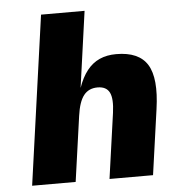

<svg xmlns="http://www.w3.org/2000/svg" viewBox="-51 -745 696 791"><g transform="rotate(-5 297.0 -349.5)"><path d="M50 0 148 -699H328L284 -384Q299 -427 321 -455Q343 -483 373 -496.5Q403 -510 442 -510Q536 -510 571 -453Q606 -396 588 -270L550 0H370L408 -270Q416 -328 403 -354Q390 -380 353.5 -380Q317 -380 296.5 -354Q276 -328 268 -270L230 0Z"/></g></svg>

Font: Fivo Sans Modern Heavy
Style: Regular
Weight: 900
Designer: Alexander Slobzheninov
Foundry: Alexander Slobzheninov
Version: 1.0